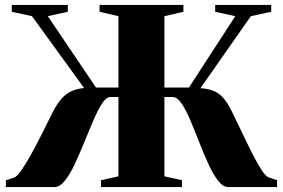

<svg xmlns="http://www.w3.org/2000/svg" viewBox="-20 -763 1154 783"><path d="M4 0V-28L37.5 -39Q48.5 -42.5 66 -67Q83.5 -91.5 104 -128.2Q124.5 -165 145.2 -206Q166 -247 184.5 -284.5Q205 -328.5 224.8 -353.2Q244.5 -378 268 -389.5Q291.5 -401 323 -404L110.5 -697L28 -715V-743H256.5V-715L175 -697L371.5 -406H463V-697L386 -715V-743H728V-715L650.5 -697V-406H750.5L939.5 -697L857.5 -715V-743H1086V-715L1003 -697L797.5 -403.5Q832.5 -401 856 -390.2Q879.5 -379.5 898 -354.5Q916.5 -329.5 937 -284.5Q955.5 -247 975 -206Q994.5 -165 1013.2 -128.5Q1032 -92 1048.2 -67.5Q1064.5 -43 1077 -39L1110 -28V0H911.5Q889.5 0 869 -26.5Q848.5 -53 829.5 -95Q810.5 -137 792.2 -183.8Q774 -230.5 756.2 -272.5Q738.5 -314.5 720.5 -341Q702.5 -367.5 683.5 -367.5H650.5V-44L722 -28V0H392V-28L463 -44V-367.5H430.5Q413.5 -367.5 396.2 -341Q379 -314.5 361 -272.5Q343 -230.5 324 -183.8Q305 -137 285.5 -95Q266 -53 245 -26.5Q224 0 201.5 0Z"/></svg>

Font: Merriweather 120pt Black
Style: Regular
Weight: 900
Designer: Eben Sorkin
Foundry: Eben Sorkin
Version: Version 2.100